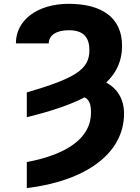

<svg xmlns="http://www.w3.org/2000/svg" viewBox="-20 -757 721 990"><path d="M118.2 -152.8C242.7 -183.1 341.3 -216.3 416 -254.9C440.4 -243.7 449.2 -219.2 449.2 -175.8C449.2 -45.9 326.2 39.6 118.2 78.6V212.9C417 176.8 619.6 37.6 619.6 -171.4C619.6 -245.1 585.4 -300.3 527.8 -331.5C584 -385.3 609.4 -447.3 609.4 -521C609.4 -667.5 503.4 -737.3 334 -737.3C174.3 -737.3 61.5 -653.8 62 -533.2H231.4C231.4 -574.7 270.5 -601.1 334 -601.1C405.8 -601.1 440.9 -569.8 440.9 -497.6C440.9 -398.9 368.7 -354 118.2 -280.3Z"/></svg>

Font: Inter ExtraBold
Style: Regular
Weight: 800
Designer: Rasmus Andersson
Foundry: rsms
Version: Version 4.001;git-9221beed3